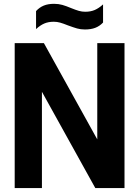

<svg xmlns="http://www.w3.org/2000/svg" viewBox="-20 -960 710 980"><path d="M476.5 -740H615.5V0H466.5L194 -491.5V0H55V-740H204L476.5 -248.5ZM326.5 -830.5Q303 -840 287 -844.5Q271 -849 254.5 -849Q227 -849 206 -840Q185 -831 164 -811.5V-903.5Q181.5 -922.5 203.5 -931.5Q225.5 -940.5 256 -940.5Q278.5 -940.5 298 -935Q317.5 -929.5 343.5 -918.5Q367 -909 382.8 -904.5Q398.5 -900 415 -900Q442.5 -900 463.5 -909Q484.5 -918 506 -937.5V-845Q488.5 -826.5 466.2 -818Q444 -809.5 413.5 -809.5Q391.5 -809.5 373.2 -814.8Q355 -820 326.5 -830.5Z"/></svg>

Font: Encode Sans Condensed
Style: Bold
Weight: 700
Width: 3
Designer: Multiple Designers
Foundry: Impallari Type
Version: Version 2.000